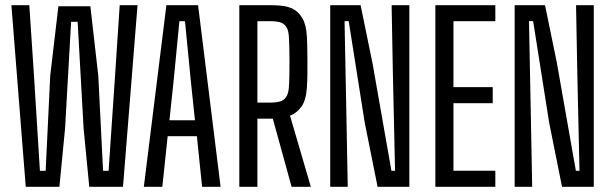

<svg xmlns="http://www.w3.org/2000/svg" viewBox="-20 -716 2346 736"><path d="M78.7 0 23.7 -696H92.4L110.3 -425.4L133 -61.2H155L172.5 -425.4L203.8 -692H326.4L356.8 -425.4L375.1 -61.2H396.3L421 -425.4L438.9 -696H507.2L451.5 0H322.2L300.5 -223.2L277.6 -632.4H252.6L229.4 -223.2L207.7 0Z M531.4 0 617.8 -696H739.3L825.6 0H754.7L734.7 -193.8H622.7L602.3 0ZM629.5 -255H727.3L711.3 -407.4L689.1 -634.8H667.7L645.6 -406.7Z M897.4 0V-696H1021.4Q1039.9 -696 1062 -693.7Q1084.2 -691.5 1104.6 -680.9Q1125.1 -670.3 1139.5 -645.3Q1154 -620.4 1156.5 -574.8Q1157.4 -560.8 1157.8 -536.8Q1158.3 -512.7 1158.5 -484.6Q1158.7 -456.4 1158.3 -429.1Q1157.9 -401.8 1156.5 -381.8Q1153.3 -330.6 1134.7 -306.2Q1116.2 -281.7 1091.8 -272.5L1171.5 0H1097.8L1025.8 -261H966.7V0ZM966.7 -322.8H1021Q1038.2 -322.8 1052.4 -326.7Q1066.6 -330.6 1075.8 -342.7Q1085 -354.7 1087.2 -379.1Q1088.7 -396.4 1089.2 -424Q1089.7 -451.5 1089.7 -481.5Q1089.7 -511.6 1089 -537.6Q1088.2 -563.6 1087.2 -578.1Q1085.4 -602.8 1076.2 -614.8Q1067 -626.9 1053 -630.8Q1039 -634.8 1021.4 -634.8H966.7Z M1245.9 0V-696H1362.3L1407.6 -475.6L1480.5 -61.2H1494.4L1485.9 -441.7L1481.2 -696H1549.1V0H1427.4L1378 -246.5L1316.7 -635H1300.8L1308.1 -261.6L1313 0Z M1648.9 0V-696H1878.8V-634.8H1718.2V-382H1868.8V-320.4H1718.2V-61.6H1878.8V0Z M1952.9 0V-696H2069.3L2114.6 -475.6L2187.5 -61.2H2201.4L2192.9 -441.7L2188.2 -696H2256.1V0H2134.4L2085 -246.5L2023.7 -635H2007.8L2015.1 -261.6L2020 0Z"/></svg>

Font: Big Shoulders Display SC Thin
Style: Regular
Weight: 100
Designer: Patric King
Foundry: XO Type Co
Version: Version 2.002